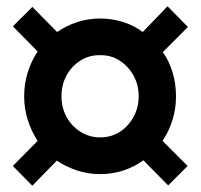

<svg xmlns="http://www.w3.org/2000/svg" viewBox="-20 -552 640 612"><path d="M83 40 21 -23 100 -103Q80 -133 68.5 -169.5Q57 -206 57 -245Q57 -285 68.5 -321.5Q80 -358 100 -388L21 -468L83 -530L162 -450Q191 -470 226 -481.5Q261 -493 299 -493Q337 -493 372 -482Q407 -471 435 -450L514 -532L579 -466L499 -386Q520 -356 530.5 -320Q541 -284 541 -245Q541 -206 530 -170Q519 -134 498 -103L578 -23L516 39L437 -41Q408 -20 373 -8.5Q338 3 299 3Q261 3 226 -8.5Q191 -20 161 -40ZM299 -114Q334 -114 361.5 -131.5Q389 -149 405.5 -179Q422 -209 422 -245Q422 -282 405.5 -311.5Q389 -341 361 -359Q333 -377 299 -376Q265 -377 236.5 -359Q208 -341 192 -311.5Q176 -282 176 -245Q176 -209 192 -179.5Q208 -150 236.5 -132Q265 -114 299 -114Z"/></svg>

Font: Nunito Sans 10pt ExtraBold
Style: Italic
Weight: 800
Italic angle: -9°
Designer: Vernon Adams
Foundry: Vernon Adams
Version: Version 3.101;gftools[0.9.27]